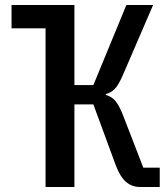

<svg xmlns="http://www.w3.org/2000/svg" viewBox="-20 -745 656 765"><path d="M26 -632V-725H276.5V-406H352L483.5 -725H590L468.5 -443.5Q452.5 -407 437.8 -391.2Q423 -375.5 401.5 -370V-367Q424 -360.5 438.8 -344Q453.5 -327.5 469.5 -287.5L551 -77H616.5V0H537.5Q506 0 482.5 -20Q459 -40 442 -84.5L352 -329H276.5V0H161.5V-632Z"/></svg>

Font: JuliaMono SemiBold
Style: Regular
Weight: 600
Monospace: yes
Designer: cormullion
Foundry: corm
Version: Version 0.055; ttfautohint (v1.8.4)